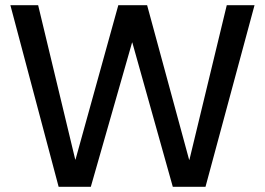

<svg xmlns="http://www.w3.org/2000/svg" viewBox="-20 -720 1021 740"><path d="M206 0 20 -700H127L270 -105H271L436 -700H547L709 -104H710L854 -700H961L772 0H646L490 -556H489L330 0Z"/></svg>

Font: DM Sans 28pt Medium
Style: Regular
Weight: 500
Version: Version 4.004;gftools[0.9.30]